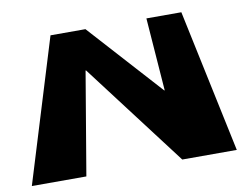

<svg xmlns="http://www.w3.org/2000/svg" viewBox="-67 -670 989 763"><g transform="rotate(-10 427.5 -288.5)"><path d="M293 -415H295L610 0H830L708 -577H567L589 -283H587L321 -577H180L3 0H223Z"/></g></svg>

Font: Hussar Milosc
Style: Bold
Weight: 700
Foundry: Cannot Into Space Fonts
Version: Version 1.02